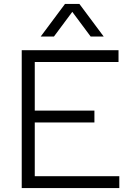

<svg xmlns="http://www.w3.org/2000/svg" viewBox="-20 -952 690 972"><path d="M90 0V-698H580V-638H156V-392H458V-332H156V-60H584V0ZM186 -767 309 -932H382L505 -767H439L346 -892L253 -767Z"/></svg>

Font: Azeret Mono ExtraLight
Style: Regular
Weight: 250
Designer: Martin Vácha
Foundry: Displaay
Version: Version 1.002